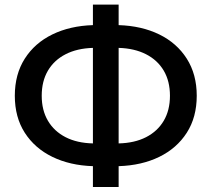

<svg xmlns="http://www.w3.org/2000/svg" viewBox="-20 -758 892 810"><path d="M372 31V-57Q275.5 -60 201 -96.2Q126.5 -132.5 84.5 -198Q42.5 -263.5 42.5 -354Q42.5 -444.5 84.5 -510.5Q126.5 -576.5 201 -612.8Q275.5 -649 372 -652V-738.5H480.5V-652Q577.5 -649 651.8 -612.8Q726 -576.5 768 -510.5Q810 -444.5 810 -354Q810 -263.5 768 -198Q726 -132.5 651.8 -96.2Q577.5 -60 480.5 -57V31ZM372 -153V-556Q305 -554 256.8 -529.2Q208.5 -504.5 182.2 -460Q156 -415.5 156 -354Q156 -293 182.2 -248.5Q208.5 -204 256.8 -179.2Q305 -154.5 372 -153ZM480.5 -153Q547.5 -154.5 596 -179.2Q644.5 -204 670.8 -248.5Q697 -293 697 -354Q697 -415.5 670.8 -460Q644.5 -504.5 596 -529.2Q547.5 -554 480.5 -556Z"/></svg>

Font: Geologica EX
Style: Regular
Weight: 400
Designer: Sindre Bremnes, Frode Helland
Foundry: Monokrom Skriftforlag AS
Version: Version 1.010;gftools[0.9.28]